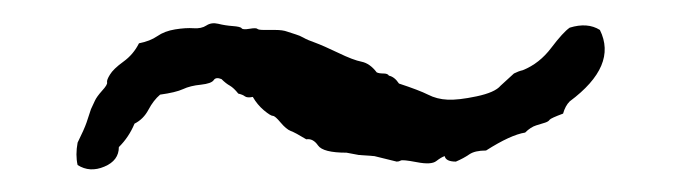

<svg xmlns="http://www.w3.org/2000/svg" viewBox="-20 -368 596 168"><path d="M293.9 -232.4 283.2 -234.4Q262.7 -234.4 258.3 -240.7Q253.9 -247.1 248 -246.1Q238.3 -252 234.4 -253.4Q230.5 -254.9 225.6 -260.7Q220.7 -266.6 218.8 -266.6Q216.8 -266.6 210.9 -271.5Q205.1 -276.4 201.2 -283.2Q196.3 -282.2 194.3 -283.7Q192.4 -285.2 188.5 -286.1Q184.6 -291 181.2 -293Q177.7 -294.9 173.8 -298.8Q168.9 -300.8 167 -297.9Q165 -294.9 155.8 -293.9Q146.5 -293 140.1 -290Q133.8 -287.1 120.1 -285.2Q114.3 -280.3 109.9 -272Q105.5 -263.7 97.7 -259.8Q92.8 -248 84 -239.3Q84 -227.5 71.3 -222.2Q58.6 -216.8 47.9 -223.6Q45.9 -232.4 47.9 -243.2Q53.7 -254.9 55.7 -260.7Q57.6 -266.6 59.6 -272.5Q61.5 -276.4 63 -279.8Q64.5 -283.2 69.3 -288.6Q74.2 -293.9 73.7 -295.9Q73.2 -297.9 76.2 -302.7Q79.1 -307.6 87.9 -314Q96.7 -320.3 101.6 -330.1Q111.3 -332 117.7 -336.4Q124 -340.8 133.3 -342.3Q142.6 -343.8 149.4 -343.3Q156.2 -342.8 160.6 -345.7Q165 -348.6 170.9 -347.2Q176.8 -345.7 183.6 -345.2Q190.4 -344.7 191.4 -343.3Q192.4 -341.8 198.2 -342.8Q204.1 -343.8 205.1 -342.8Q206.1 -341.8 210.9 -341.8H220.7Q227.5 -341.8 231.4 -340.3Q235.4 -338.9 238.8 -337.9Q242.2 -336.9 245.6 -335Q249 -333 255.9 -330.6Q262.7 -328.1 275.9 -321.8Q289.1 -315.4 296.4 -314Q303.7 -312.5 309.6 -304.7Q311.5 -303.7 315.4 -303.7Q319.3 -303.7 320.3 -301.8Q325.2 -300.8 329.1 -294.9Q346.7 -289.1 354.5 -285.2Q362.3 -281.2 371.6 -280.8Q380.9 -280.3 397 -283.7Q413.1 -287.1 418 -293L429.7 -303.7Q433.6 -305.7 437.5 -306.6Q452.1 -312.5 462.4 -326.2Q472.7 -339.8 478.5 -343.8Q494.1 -348.6 504.9 -341.8Q520.5 -310.5 478.5 -279.3Q474.6 -275.4 472.7 -268.6Q461.9 -264.6 460.9 -263.2Q460 -261.7 457 -260.7Q454.1 -259.8 449.2 -258.3Q444.3 -256.8 439.5 -252Q426.8 -250 405.3 -236.3Q395.5 -236.3 390.6 -232.9Q385.7 -229.5 378.9 -226.6Q370.1 -226.6 369.1 -231.4Q366.2 -230.5 361.8 -227.1Q357.4 -223.6 344.7 -226.1Q332 -228.5 330.6 -227.5Q329.1 -226.6 327.1 -226.6L307.6 -231.4Z"/></svg>

Font: Mountains of Christmas
Style: Bold
Weight: 700
Designer: Crystal Kluge
Foundry: Font Diner, Inc DBA Tart Workshop
Version: Version 1.002